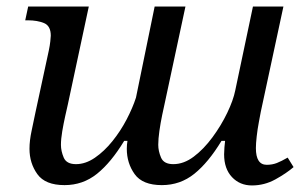

<svg xmlns="http://www.w3.org/2000/svg" viewBox="-20 -556 934 586"><path d="M749 10Q712 10 688 -15.5Q664 -41 664 -85Q664 -94 665 -106.5Q666 -119 667 -126H656Q616 -60 573 -25.5Q530 9 474 9Q415 9 391 -24.5Q367 -58 367 -102Q367 -108 367.5 -114Q368 -120 369 -126H359Q319 -60 276 -25.5Q233 9 177 9Q118 9 94 -24.5Q70 -58 70 -102Q70 -127 76.5 -157Q83 -187 88 -212L129 -402Q132 -416 133.5 -429.5Q135 -443 135 -447Q135 -477 114.5 -485.5Q94 -494 65 -494H57L66 -536H251L187 -237Q184 -224 179 -201.5Q174 -179 170 -155.5Q166 -132 166 -114Q166 -95 174.5 -75Q183 -55 212 -55Q241 -55 269.5 -74.5Q298 -94 323 -125Q348 -156 366.5 -191.5Q385 -227 395 -258L452 -536H546L483 -242Q480 -229 475 -205Q470 -181 466.5 -156.5Q463 -132 463 -114Q463 -95 471.5 -75Q480 -55 509 -55Q541 -55 571.5 -78Q602 -101 628.5 -137Q655 -173 673.5 -211.5Q692 -250 698 -280L752 -536H845L776 -215Q774 -204 770 -183Q766 -162 763.5 -140Q761 -118 761 -104Q761 -53 794 -53Q811 -53 825 -58.5Q839 -64 858 -75L876 -46Q854 -27 820.5 -8.5Q787 10 749 10Z"/></svg>

Font: NotoSerif-Italic
Style: Regular
Weight: 400
Italic angle: -12°
Designer: Monotype Design Team
Foundry: Monotype Imaging Inc.
Version: Version 2.007; ttfautohint (v1.8) -l 8 -r 50 -G 200 -x 14 -D